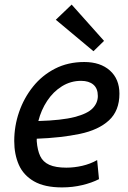

<svg xmlns="http://www.w3.org/2000/svg" viewBox="-20 -803 556 836"><path d="M250 13Q174 13 128 -13.5Q82 -40 62 -85.5Q42 -131 42 -189Q42 -254 63 -315Q84 -376 123.5 -425.5Q163 -475 219.5 -504Q276 -533 347 -533Q417 -533 458.5 -496Q500 -459 500 -395Q500 -321 454.5 -279Q409 -237 327.5 -220Q246 -203 140 -199Q140 -196 140 -193Q140 -190 140 -188Q143 -149 155 -123.5Q167 -98 194.5 -85.5Q222 -73 269 -73Q303 -73 338 -81Q373 -89 403 -106L411 -23Q380 -7 338 3Q296 13 250 13ZM147 -276Q249 -279 305 -293.5Q361 -308 383.5 -331.5Q406 -355 406 -385Q406 -418 386.5 -434.5Q367 -451 333 -451Q288 -451 250 -427.5Q212 -404 185.5 -364Q159 -324 147 -276ZM387 -580 223 -717 292 -783 433 -625Z"/></svg>

Font: Ubuntu Sans Medium
Style: Italic
Weight: 500
Italic angle: -13.5°
Designer: Dalton Maag Ltd
Foundry: Dalton Maag Ltd
Version: Version 1.006